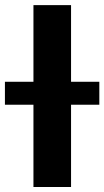

<svg xmlns="http://www.w3.org/2000/svg" viewBox="-84 -748 418 768"><path d="M200.2 0H49.8V-727.5H200.2ZM-64.3 -420.9H313.3V-329.1H-64.3Z"/></svg>

Font: Intratopia Thin
Style: Regular
Weight: 100
Designer: Rasmus Andersson
Foundry: rsms
Version: Version 3.000;Glyphs 3.2.3 (3260)